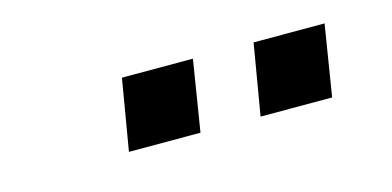

<svg xmlns="http://www.w3.org/2000/svg" viewBox="-30 -832 661 324"><g transform="rotate(-15 300.0 -670.0)"><path d="M397 -608 418 -732H542L522 -608ZM167 -608 188 -732H312L292 -608Z"/></g></svg>

Font: Iosevka SS04 Medium Extended
Style: Italic
Weight: 500
Width: 7
Italic angle: -9°
Monospace: yes
Designer: Belleve Invis
Foundry: Belleve Invis
Version: Version 19.0.0; ttfautohint (v1.8.4)